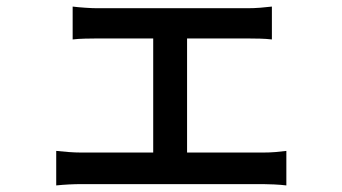

<svg xmlns="http://www.w3.org/2000/svg" viewBox="-20 -548 1040 584"><path d="M151 -89Q169 -87 189.5 -85.5Q210 -84 227 -84H446V-431H274Q261 -431 239 -430.5Q217 -430 201 -428V-528Q217 -526 239 -524.5Q261 -523 274 -523H734Q752 -523 771.5 -524.5Q791 -526 807 -528V-428Q790 -430 770.5 -430.5Q751 -431 734 -431H549V-84H780Q800 -84 818 -85.5Q836 -87 851 -89V16Q835 14 814 13Q793 12 780 12H227Q210 12 190 13Q170 14 151 16Z"/></svg>

Font: Source Han Sans SC Medium
Style: Regular
Weight: 500
Designer: Ryoko NISHIZUKA 西塚涼子 (kana, bopomofo & ideographs); Paul D. Hunt (Latin, Greek & Cyrillic); Sandoll Communications 산돌커뮤니
Foundry: Adobe
Version: Version 2.004;hotconv 1.0.118;makeotfexe 2.5.65603